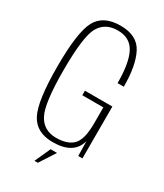

<svg xmlns="http://www.w3.org/2000/svg" viewBox="-202 -760 833 973"><g transform="rotate(30 215.0 -274.0)"><path d="M201.5 4Q105 4 68 -68Q31 -140 31 -340Q31 -540.5 68.2 -610Q105.5 -679.5 206 -679.5Q303.5 -679.5 338.8 -611.2Q374 -543 374 -419.5H337.5Q337.5 -538 307.5 -594.8Q277.5 -651.5 206 -651.5Q132.5 -651.5 100 -594Q67.5 -536.5 67.5 -339Q67.5 -146 100 -84.8Q132.5 -23.5 205 -23.5Q271.5 -23.5 303.8 -55.8Q336 -88 336.5 -180V-277H213.5V-303.5H374V0H349.5L348 -86.5Q324.5 4 201.5 4ZM169.5 132.2 211.1 40.3H248.7L189.2 132.2Z"/></g></svg>

Font: Anybody ExtraLight
Style: Regular
Weight: 200
Designer: Tyler Finck
Foundry: Etcetera Type Company
Version: Version 1.010; ttfautohint (v1.8.3) -l 8 -r 50 -G 200 -x 14 